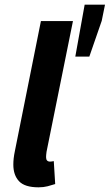

<svg xmlns="http://www.w3.org/2000/svg" viewBox="-20 -790 469 821"><path d="M145 11Q86 11 61.5 -15Q37 -41 37 -86Q37 -99 38.5 -113Q40 -127 44 -146L155 -700H292L179 -141Q178 -133 177.5 -128Q177 -123 177 -118Q177 -99 194 -99Q197 -99 200.5 -99.5Q204 -100 210 -101L216 -3Q201 2 183.5 6.5Q166 11 145 11ZM302 -548 342 -770H429L415 -701L362 -548Z"/></svg>

Font: Source Sans 3
Style: Bold Italic
Weight: 700
Italic angle: -11°
Designer: Paul D. Hunt
Foundry: Adobe
Version: Version 3.052;hotconv 1.1.0;makeotfexe 2.6.0